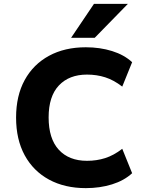

<svg xmlns="http://www.w3.org/2000/svg" viewBox="-20 -960 754 991"><path d="M423 11Q314 11 233 -33Q152 -77 107.5 -158.5Q63 -240 63 -353Q63 -466 107.5 -547Q152 -628 233 -672Q314 -716 423 -716Q496 -716 558.5 -696.5Q621 -677 662 -639L611 -513Q567 -547 523 -561Q479 -575 429 -575Q337 -575 284 -519Q231 -463 231 -354Q231 -244 283.5 -187Q336 -130 429 -130Q479 -130 523 -144Q567 -158 611 -192L662 -66Q621 -28 558.5 -8.5Q496 11 423 11ZM347 -765 465 -940H640L469 -765Z"/></svg>

Font: Nunito Sans 8pt ExtraBold
Style: Regular
Weight: 800
Version: Version 3.101;gftools[0.9.27]